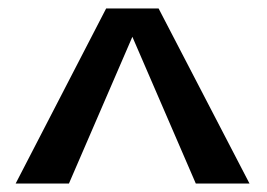

<svg xmlns="http://www.w3.org/2000/svg" viewBox="-20 -744 632 454"><path d="M231 -724H355L570 -310H443L293 -657L143 -310H17Z"/></svg>

Font: Taviraj Black
Style: Regular
Weight: 900
Designer: Katatrad Team
Foundry: CadsonDemak
Version: Version 1.030